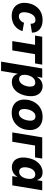

<svg xmlns="http://www.w3.org/2000/svg" viewBox="1332 -1925 797 3501"><g transform="rotate(90 1730.5 -174.5)"><path d="M271.5 10.3Q196.3 10.3 142.6 -18.6Q88.9 -47.4 60.3 -99.6Q31.7 -151.9 31.7 -221.7Q31.7 -284.2 51.5 -343.3Q71.3 -402.3 110.6 -449.7Q149.9 -497.1 209 -524.9Q268.1 -552.7 346.7 -552.7Q399.4 -552.7 441.9 -539.1Q484.4 -525.4 514.4 -500Q544.4 -474.6 560.3 -438.7Q576.2 -402.8 575.2 -358.4L413.6 -333Q413.1 -354.5 409.4 -371.1Q405.8 -387.7 397.7 -399.2Q389.6 -410.6 376.7 -416.5Q363.8 -422.4 345.2 -422.4Q307.6 -422.4 280.5 -402.6Q253.4 -382.8 236.3 -350.8Q219.2 -318.8 211.2 -283Q203.1 -247.1 203.1 -214.8Q203.1 -185.5 210.9 -164.1Q218.8 -142.6 235.1 -131.3Q251.5 -120.1 277.3 -120.1Q296.4 -120.1 314.2 -126.5Q332 -132.8 347.4 -144.8Q362.8 -156.7 375 -174.3Q387.2 -191.9 394.5 -213.9L547.4 -187Q533.7 -141.1 508.5 -104.7Q483.4 -68.4 448.2 -42.7Q413.1 -17.1 368.7 -3.4Q324.2 10.3 271.5 10.3Z M729 0 797.4 -415H628.4L649.9 -545.9H1158.7L1136.7 -415H967.8L898.9 0Z M1104 204.1 1228.5 -545.9H1397L1379.9 -452.1H1384.3Q1398.4 -477.5 1421.4 -500.5Q1444.3 -523.4 1476.3 -538.1Q1508.3 -552.7 1549.3 -552.7Q1600.6 -552.7 1642.3 -529.3Q1684.1 -505.9 1709 -458.3Q1733.9 -410.6 1733.9 -337.9Q1733.9 -281.2 1718.5 -220.9Q1703.1 -160.6 1671.4 -108.6Q1639.6 -56.6 1590.3 -24.4Q1541 7.8 1473.1 7.8Q1429.2 7.8 1399.7 -7.3Q1370.1 -22.5 1353.3 -45.7Q1336.4 -68.8 1329.6 -93.8H1323.2L1274.4 204.1ZM1418.9 -125Q1457 -125 1483.6 -145.5Q1510.3 -166 1527.1 -197.8Q1543.9 -229.5 1551.8 -263.9Q1559.6 -298.3 1559.6 -327.1Q1559.6 -370.6 1541.5 -395Q1523.4 -419.4 1485.4 -419.4Q1450.7 -419.4 1424.1 -401.1Q1397.5 -382.8 1379.6 -353Q1361.8 -323.2 1352.8 -288.1Q1343.8 -252.9 1343.8 -219.7Q1343.8 -175.8 1363 -150.4Q1382.3 -125 1418.9 -125Z M2036.1 10.3Q1959 10.3 1905.3 -18.3Q1851.6 -46.9 1823.5 -98.6Q1795.4 -150.4 1795.4 -219.7Q1795.4 -285.6 1816.7 -345.5Q1837.9 -405.3 1878.4 -452.1Q1918.9 -499 1977.5 -525.9Q2036.1 -552.7 2111.3 -552.7Q2188 -552.7 2241.5 -524.2Q2294.9 -495.6 2323 -443.8Q2351.1 -392.1 2351.1 -322.8Q2351.1 -256.8 2330.3 -197Q2309.6 -137.2 2269 -90.3Q2228.5 -43.5 2169.9 -16.6Q2111.3 10.3 2036.1 10.3ZM2042.5 -120.1Q2079.6 -120.1 2105.7 -141.4Q2131.8 -162.6 2148.2 -195.3Q2164.6 -228 2172.4 -263.9Q2180.2 -299.8 2180.2 -329.6Q2180.2 -358.4 2171.4 -379.4Q2162.6 -400.4 2146 -411.4Q2129.4 -422.4 2104.5 -422.4Q2067.4 -422.4 2041 -401.6Q2014.6 -380.9 1998.3 -348.4Q1981.9 -315.9 1974.4 -280.3Q1966.8 -244.6 1966.8 -214.8Q1966.8 -170.9 1986.3 -145.5Q2005.9 -120.1 2042.5 -120.1Z M2871.6 -545.9 2849.6 -415H2633.8L2564.9 0H2394.5L2484.9 -545.9Z M3031.2 7.8Q2970.7 7.8 2926.3 -23.7Q2881.8 -55.2 2862.5 -117.7Q2843.3 -180.2 2858.4 -272.5Q2874.5 -368.7 2915.3 -430.7Q2956.1 -492.7 3011 -522.7Q3065.9 -552.7 3123 -552.7Q3166.5 -552.7 3194.8 -538.1Q3223.1 -523.4 3239.3 -500.2Q3255.4 -477.1 3261.2 -452.1H3265.1L3280.8 -545.9H3450.2L3359.9 0H3191.4L3206.1 -88.4H3200.7Q3186 -63.5 3161.9 -41.5Q3137.7 -19.5 3105.2 -5.9Q3072.8 7.8 3031.2 7.8ZM3111.3 -125Q3144 -125 3170.2 -143.6Q3196.3 -162.1 3213.9 -195.1Q3231.4 -228 3238.3 -272.5Q3246.1 -317.9 3239.5 -350.8Q3232.9 -383.8 3212.9 -401.6Q3192.9 -419.4 3160.2 -419.4Q3127 -419.4 3101.3 -401.1Q3075.7 -382.8 3058.3 -349.9Q3041 -316.9 3033.7 -272.5Q3026.4 -228.5 3032.7 -195.1Q3039.1 -161.6 3058.8 -143.3Q3078.6 -125 3111.3 -125Z"/></g></svg>

Font: Inter ExtraBold
Style: Italic
Weight: 800
Italic angle: -9.3988°
Designer: Rasmus Andersson
Foundry: rsms
Version: Version 4.001;git-66647c0bb